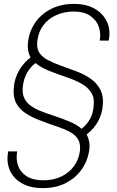

<svg xmlns="http://www.w3.org/2000/svg" viewBox="-20 -732 601 984"><path d="M199 232Q134 232 90.5 206.5Q47 181 29.5 138.5Q12 96 22 44H68Q61 83 72.5 116.5Q84 150 116 171Q148 192 203 192Q253 192 293.5 173Q334 154 359.5 119Q385 84 390 38Q393 3 379.5 -19Q366 -41 338 -56Q310 -71 271 -84Q232 -97 185 -115Q142 -131 110 -152.5Q78 -174 62 -205.5Q46 -237 51 -284Q54 -328 76.5 -368.5Q99 -409 137 -438Q128 -453 124.5 -471.5Q121 -490 123 -510Q128 -567 158 -612.5Q188 -658 239.5 -685Q291 -712 359 -712Q423 -712 466 -687Q509 -662 528.5 -619.5Q548 -577 537 -524H491Q498 -558 487 -592.5Q476 -627 443.5 -650Q411 -673 355 -673Q306 -672 266 -653.5Q226 -635 201 -601Q176 -567 171 -519Q167 -484 181.5 -462Q196 -440 224 -425Q252 -410 290.5 -396Q329 -382 375 -365Q417 -349 448 -326Q479 -303 495 -271Q511 -239 507 -194Q504 -150 483 -111Q462 -72 424 -43Q434 -24 437.5 -2.5Q441 19 436 46Q427 98 396 140Q365 182 315.5 207Q266 232 199 232ZM398 -72Q426 -94 441.5 -122.5Q457 -151 460 -189Q465 -231 447 -258.5Q429 -286 397 -303.5Q365 -321 327.5 -334Q290 -347 255 -360Q222 -372 200 -383.5Q178 -395 162 -409Q135 -388 118 -357.5Q101 -327 97 -288Q93 -253 104.5 -229Q116 -205 139 -189Q162 -173 193 -161Q224 -149 258 -138Q292 -127 326 -113Q349 -104 365.5 -95Q382 -86 398 -72Z"/></svg>

Font: DM Sans 24pt ExtraLight
Style: Italic
Weight: 250
Italic angle: -10°
Designer: Colophon Foundry, Jonny Pinhorn
Foundry: Colophon Foundry
Version: Version 4.004;gftools[0.9.30]